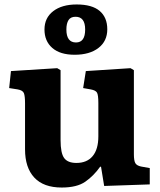

<svg xmlns="http://www.w3.org/2000/svg" viewBox="-20 -825 717 859"><path d="M256 14Q175 14 133.5 -30.5Q92 -75 92 -157V-363Q92 -395 87 -408Q82 -421 59 -425L21 -431L29 -507L236 -520L251 -511V-198Q251 -140 267 -118Q283 -96 322 -96Q369 -96 394.5 -126.5Q420 -157 420 -215V-364Q420 -400 414 -410.5Q408 -421 386 -425L352 -431L364 -507L564 -520L579 -511V-135Q579 -106 585.5 -95Q592 -84 611 -80L650 -73V0L446 7L432 -79H428Q399 -38 361.5 -12Q324 14 256 14ZM314 -580Q249 -580 214 -610.5Q179 -641 179 -693Q179 -745 218 -775Q257 -805 323 -805Q392 -805 426 -776Q460 -747 460 -694Q460 -641 420.5 -610.5Q381 -580 314 -580ZM320 -635Q361 -635 361 -693Q361 -750 318 -750Q296 -750 286.5 -735Q277 -720 277 -693Q277 -635 320 -635Z"/></svg>

Font: Literata 12pt
Style: Bold
Weight: 700
Designer: Latin by Veronika Burian and Jose Scaglione. Greek by Irene Vlachou. Cyrillic by Vera Evstafieva.
Foundry: TypeTogether
Version: Version 3.002